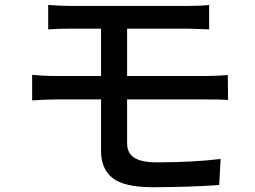

<svg xmlns="http://www.w3.org/2000/svg" viewBox="-20 -741 1040 784"><path d="M499 -335V-156.2Q499 -116.2 527.8 -97.2Q556.6 -78.1 621.1 -78.1Q764.6 -78.1 880.9 -91.8L875 14.6Q743.2 23.4 603.5 23.4Q486.3 23.4 439.5 -14.2Q392.6 -51.8 392.6 -124V-335H211.9Q169.9 -335 111.3 -331.1V-435.5Q158.2 -430.7 211.9 -430.7H392.6V-624H269.5Q218.8 -624 176.8 -621.1V-720.7Q233.4 -716.8 269.5 -716.8H748Q802.7 -716.8 834 -720.7V-621.1Q757.8 -624 748 -624H499V-430.7H821.3Q861.3 -430.7 910.2 -434.6L911.1 -333Q884.8 -335 823.2 -335Z"/></svg>

Font: Gen Shin Gothic Monospace Medium
Style: Regular
Weight: 500
Designer: [Source Han Sans]
Ryoko NISHIZUKA  (kana & ideographs); Paul D. Hunt (Latin, Greek & Cyrillic); Wenlong ZHANG  (bopomofo
Version: Version 1.002.20150607